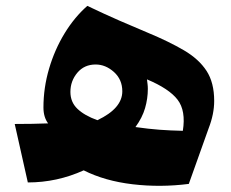

<svg xmlns="http://www.w3.org/2000/svg" viewBox="-20 -611 773 643"><path d="M29.3 -195.8Q60.1 -195.8 87.9 -196.3Q115.7 -196.8 141.1 -197.8Q125.5 -218.8 125.5 -251Q125.5 -316.9 144.3 -380.9Q163.1 -444.8 196.3 -499.3Q229.5 -553.7 272.5 -591.3Q330.6 -563.5 380.6 -541.7Q430.7 -520 473.6 -502Q546.4 -471.7 596.2 -442.4Q646 -413.1 671.6 -373.8Q697.3 -334.5 697.3 -272.9Q697.3 -229 678.7 -181.2L612.3 4.9Q517.1 17.1 424.1 6.1Q331.1 -4.9 260.3 -40.5Q170.9 0 73.2 0ZM306.2 -208.5Q389.6 -248 389.6 -305.2Q389.6 -344.7 361.6 -369.9Q333.5 -395 300.3 -395Q262.2 -395 239 -367.4Q215.8 -339.8 215.8 -303.2Q215.8 -269 239.3 -246.6Q262.7 -224.1 306.2 -208.5ZM433.6 -185.5Q478 -179.2 514.2 -176.5Q550.3 -173.8 592.3 -172.9Q603 -240.2 574.7 -277.1Q546.4 -314 472.2 -345.2Q473.1 -337.4 474.1 -329.6Q475.1 -321.8 475.1 -313.5Q475.1 -280.8 465.8 -248.8Q456.5 -216.8 433.6 -185.5Z"/></svg>

Font: Pinar-FD ExtraBold
Style: Regular
Weight: 800
Designer: Amin Abedi
Version: Version 3.000